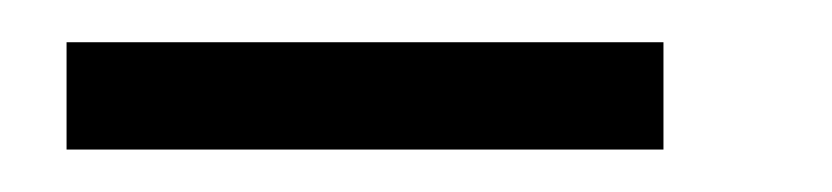

<svg xmlns="http://www.w3.org/2000/svg" viewBox="-20 -281 390 90"><path d="M11.2 -210.9V-261.2H291V-210.9Z"/></svg>

Font: CMU Bright
Style: Roman
Weight: 500
Version: Version 0.7.0